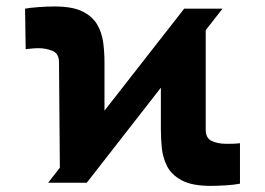

<svg xmlns="http://www.w3.org/2000/svg" viewBox="-20 -573 831 602"><path d="M130.9 0 557.6 -545.9H677.7L252 0ZM168 -6.8 165 -377.9Q165 -405.3 144.3 -413.6Q123.5 -421.9 101.6 -421.9Q90.8 -421.9 80.3 -420.9Q69.8 -419.9 60.5 -418.9L58.6 -545.9Q74.2 -548.8 101.3 -550.8Q128.4 -552.7 151.4 -552.7Q206.5 -552.7 238 -537.4Q269.5 -522 284.4 -496.6Q299.3 -471.2 303.5 -440.2Q307.6 -409.2 307.6 -377.9V-128.9ZM640.6 9.8Q582 9.8 549.8 -7.6Q517.6 -24.9 503.9 -52Q490.2 -79.1 487.3 -109.6Q484.4 -140.1 484.4 -166V-416L625 -538.1V-165Q625.5 -139.6 644 -130.9Q662.6 -122.1 690.4 -122.1Q698.7 -122.1 710 -122.3Q721.2 -122.6 732.4 -124V2.9Q715.8 6.3 688.2 8.1Q660.6 9.8 640.6 9.8Z"/></svg>

Font: Inter 16pt Black
Style: Regular
Weight: 900
Version: Version 4.001;git-66647c0bb